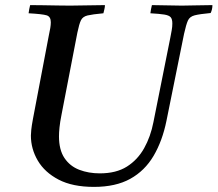

<svg xmlns="http://www.w3.org/2000/svg" viewBox="-20 -721 852 752"><path d="M348 11Q264 11 209.5 -17.5Q155 -46 128 -92Q101 -138 101 -190Q101 -198 102.5 -213Q104 -228 109 -255L171 -581Q175 -599 177 -611.5Q179 -624 179 -634Q179 -656 162.5 -661Q146 -666 92 -669Q94 -685 98 -701Q118 -701 147.5 -700.5Q177 -700 207 -699.5Q237 -699 255 -699Q282 -699 322 -700Q362 -701 391 -701Q391 -694 389 -685.5Q387 -677 385 -669Q342 -665 323 -660.5Q304 -656 297 -641.5Q290 -627 283 -593L221 -272Q215 -242 213 -221.5Q211 -201 211 -187Q211 -134 232.5 -102Q254 -70 290.5 -56Q327 -42 371 -42Q435 -42 477 -68.5Q519 -95 544.5 -140.5Q570 -186 581 -243L647 -573Q650 -589 652.5 -602.5Q655 -616 655 -629Q655 -646 648.5 -653.5Q642 -661 623.5 -664Q605 -667 569 -669Q571 -685 575 -701Q598 -701 634 -700Q670 -699 692 -699Q714 -699 748 -700Q782 -701 812 -701Q812 -684 805 -670Q762 -666 742.5 -661Q723 -656 716 -640.5Q709 -625 701 -589L632 -248Q616 -169 581.5 -110.5Q547 -52 490 -20.5Q433 11 348 11Z"/></svg>

Font: Castoro
Style: Italic
Weight: 400
Italic angle: -11°
Designer: John Hudson with Paul Hanslow, assisted by Kaja Sojewska.
Foundry: Tiro Typeworks Ltd.
Version: Version 2.04